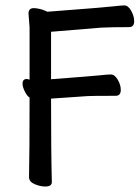

<svg xmlns="http://www.w3.org/2000/svg" viewBox="-20 -511 516 707"><path d="M147 175.8Q127.9 175.8 107.4 167Q86.9 158.2 86.9 141.1Q88.9 52.2 88.9 -151.9Q80.1 -156.7 71.5 -173.8Q63 -190.9 63 -203.1Q63 -220.2 79.1 -220.2L88.9 -217.8V-410.2L85 -460.9Q85 -481 104 -481Q118.2 -481 137.2 -475.1L154.8 -467.8Q366.7 -483.9 398.9 -487.8Q424.8 -490.7 437 -491.2Q452.1 -491.2 463.1 -471.2Q474.1 -451.2 474.1 -433.1Q474.1 -411.1 455.1 -411.1Q390.1 -411.1 352.1 -409.2L168 -394V-219.2Q316.9 -230.5 350.1 -233.9Q376 -236.8 388.2 -236.8Q402.3 -236.8 413.6 -217.5Q424.8 -198.2 424.8 -180.2Q424.8 -158.2 405.8 -158.2Q316.9 -158.2 303.2 -157.2L168 -147.9Q168 53.2 170.9 159.2Q170.9 175.8 147 175.8Z"/></svg>

Font: LXGW WenKai Screen R
Style: Regular
Weight: 400
Designer: Fontworks Inc.
Version: Version 1.235;May 31, 2022